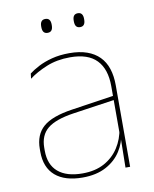

<svg xmlns="http://www.w3.org/2000/svg" viewBox="-77 -707 622 776"><g transform="rotate(-10 234.5 -319.0)"><path d="M396 0H377L379 -128L377.5 -131.5V-292V-334.5Q377.5 -404.5 342.2 -441.2Q307 -478 233.5 -478Q179 -478 136 -460.2Q93 -442.5 63.5 -420L66 -441Q81.5 -453 105.2 -465.5Q129 -478 161.2 -486.5Q193.5 -495 233.5 -495Q275 -495 305.5 -484.2Q336 -473.5 356.2 -453Q376.5 -432.5 386.2 -402.8Q396 -373 396 -335ZM200 9.5Q127.5 9.5 88.2 -24.2Q49 -58 49 -123V-134.5Q49 -192.5 85 -224.2Q121 -256 205.5 -268.5L386.5 -295.5L387 -278.5L209 -252.5Q134 -241.5 100.8 -214.5Q67.5 -187.5 67.5 -135.5V-124Q67.5 -66.5 102.2 -36.8Q137 -7 202.5 -7Q254.5 -7 291.8 -27.2Q329 -47.5 351.5 -82.2Q374 -117 380.5 -160.5L390 -142H384Q380 -102.5 358 -67.8Q336 -33 296.5 -11.8Q257 9.5 200 9.5ZM162 -591Q151 -591 145.8 -597.8Q140.5 -604.5 140.5 -618.5V-621.5Q140.5 -634.5 145.8 -641.2Q151 -648 162 -648Q173 -648 178.2 -641.2Q183.5 -634.5 183.5 -621.5V-618.5Q183.5 -604.5 178.2 -597.8Q173 -591 162 -591ZM295.5 -591Q284.5 -591 279.2 -597.8Q274 -604.5 274 -618.5V-621.5Q274 -634.5 279.2 -641.2Q284.5 -648 295.5 -648Q306 -648 311.2 -641.2Q316.5 -634.5 316.5 -621.5V-618.5Q316.5 -604.5 311.2 -597.8Q306 -591 295.5 -591Z"/></g></svg>

Font: Anek Kannada Thin
Style: Regular
Weight: 250
Version: Version 1.003